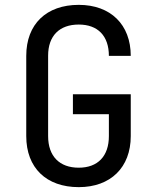

<svg xmlns="http://www.w3.org/2000/svg" viewBox="-20 -760 640 790"><path d="M304 10C435 10 518 -71 518 -200V-372H280V-290H428V-200C428 -117 382 -70 304 -70C225 -70 178 -117 178 -200V-531C178 -613 225 -659 304 -659C382 -659 428 -613 428 -530H518C518 -659 435 -740 304 -740C171 -740 88 -661 88 -530V-200C88 -69 171 10 304 10Z"/></svg>

Font: Tekne LDO
Style: Regular
Weight: 400
Monospace: yes
Designer: Alessio Laiso, Mario Rullo, Paolo Rosset
Foundry: Alessio Laiso
Version: Version 1.000;hotconv 1.0.109;makeotfexe 2.5.65596